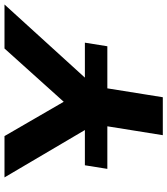

<svg xmlns="http://www.w3.org/2000/svg" viewBox="35 -780 745 855"><g transform="rotate(-90 407.5 -352.5)"><path d="M233 0 291 -362 306 -262 45 -705H229L390 -427H369L619 -705H815L412 -262L460 -362L402 0ZM83 -247 99 -347H645L629 -247Z"/></g></svg>

Font: Nunito Sans 10pt SemiExpanded ExtraBold
Style: Italic
Weight: 800
Width: 6
Italic angle: -9°
Designer: Vernon Adams
Foundry: Vernon Adams
Version: Version 3.101;gftools[0.9.27]